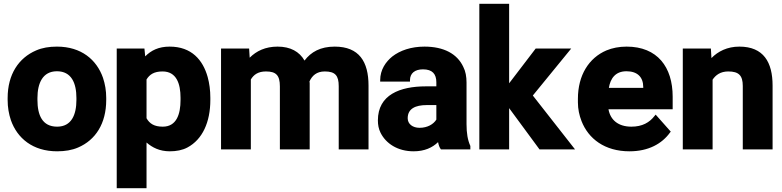

<svg xmlns="http://www.w3.org/2000/svg" viewBox="-20 -782 4095 1005"><path d="M20 -259C20 -220 26 -186 37 -153C70 -59 151 10 279 10C320 10 357 4 389 -10C480 -49 536 -135 536 -259V-269C536 -308 530 -342 519 -375C486 -469 406 -538 278 -538C237 -538 201 -532 169 -518C78 -479 20 -393 20 -269ZM176 -259V-269C176 -346 203 -409 278 -409C354 -409 380 -347 380 -269V-259C380 -181 354 -119 279 -119C201 -119 176 -180 176 -259Z M591 203H747V-36C777 -10 815 10 869 10C903 10 935 4 961 -10C1040 -52 1081 -143 1081 -259V-270C1081 -310 1076 -346 1067 -379C1042 -468 983 -538 868 -538C810 -538 771 -518 740 -487L736 -528H591ZM747 -163V-366C763 -392 786 -408 831 -408C903 -408 925 -345 925 -270V-259C925 -184 904 -119 832 -119C787 -119 763 -135 747 -163Z M1137 0H1293V-366C1308 -391 1331 -408 1372 -408C1425 -408 1445 -388 1445 -330V0H1601V-347C1601 -350 1600 -352 1600 -356C1614 -386 1637 -408 1680 -408C1735 -408 1753 -386 1753 -331V0H1909V-334C1909 -459 1860 -538 1732 -538C1657 -538 1608 -510 1574 -465C1547 -512 1500 -538 1433 -538C1369 -538 1322 -515 1287 -480L1284 -528H1137Z M1958 -152C1958 -128 1962 -107 1972 -87C2000 -31 2061 10 2145 10C2202 10 2243 -9 2273 -38C2276 -23 2280 -10 2288 0H2442V-18C2428 -49 2422 -85 2422 -132V-350C2422 -381 2417 -409 2405 -432C2373 -501 2302 -538 2202 -538C2132 -538 2074 -518 2033 -486C2000 -459 1970 -418 1970 -362V-355H2126V-362C2126 -399 2152 -419 2194 -419C2243 -419 2264 -395 2264 -351V-330H2209C2074 -330 1958 -286 1958 -152ZM2114 -163C2114 -213 2154 -232 2214 -232H2264V-156C2249 -132 2218 -113 2176 -113C2140 -113 2114 -133 2114 -163Z M2489 0H2645V-216L2804 0H2990L2769 -282L2970 -528H2784L2645 -346V-762H2489Z M3005 -246C3005 -211 3012 -179 3024 -148C3060 -56 3145 10 3275 10C3375 10 3445 -30 3487 -88L3491 -93L3412 -182L3406 -175C3380 -141 3342 -119 3285 -119C3216 -119 3175 -154 3165 -210H3501V-276C3501 -431 3421 -538 3260 -538C3221 -538 3185 -531 3154 -518C3063 -479 3005 -389 3005 -265ZM3167 -322C3175 -371 3201 -409 3259 -409C3316 -409 3347 -379 3347 -326V-322Z M3554 0H3710V-365C3726 -389 3751 -408 3792 -408C3847 -408 3868 -387 3868 -332V0H4024V-334C4024 -456 3977 -538 3850 -538C3787 -538 3738 -513 3704 -478L3701 -528H3554Z"/></svg>

Font: Asimov Pro
Style: Blk
Weight: 900
Designer: Google
Version: Version 2.000980; 2014